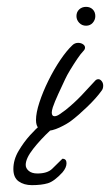

<svg xmlns="http://www.w3.org/2000/svg" viewBox="-20 -393 321 560"><path d="M114 -11Q101 -11 93 -18.5Q85 -26 85 -43Q85 -64 95 -94.5Q105 -125 121 -157.5Q137 -190 155.5 -217.5Q174 -245 191 -261Q198 -268 208 -268Q216 -268 222 -264Q228 -260 228 -254Q228 -249 223 -244Q216 -237 205.5 -221.5Q195 -206 185 -189.5Q175 -173 170 -162Q161 -143 150 -119Q139 -95 134 -80Q131 -70 131 -65Q131 -54 139 -54Q146 -54 155 -60.5Q164 -67 171 -72Q196 -92 217.5 -114.5Q239 -137 257 -157Q261 -162 267 -162Q272 -162 276.5 -156.5Q281 -151 281 -143Q281 -134 276 -128Q261 -107 234.5 -81.5Q208 -56 188 -41Q175 -31 153.5 -21Q132 -11 114 -11ZM231 -318Q219 -318 211 -326.5Q203 -335 203 -346Q203 -358 211 -365.5Q219 -373 231 -373Q243 -373 250.5 -365.5Q258 -358 258 -346Q258 -335 250.5 -326.5Q243 -318 231 -318ZM73 147Q50 147 34.5 136Q19 125 19 100Q19 73 34 47.5Q49 22 67.5 1.5Q86 -19 98 -28Q104 -34 115 -34Q120 -34 126.5 -26Q133 -18 127 -13Q98 14 76.5 41.5Q55 69 55 88Q55 98 64 105.5Q73 113 89 113Q118 113 132 99.5Q146 86 162 70Q174 70 174 83Q174 96 162 110Q138 136 119.5 141.5Q101 147 73 147Z"/></svg>

Font: Meow Script
Style: Regular
Weight: 400
Designer: Robert E. Leuschke
Foundry: Robert E. Leuschke
Version: Version 1.010; ttfautohint (v1.8.3)